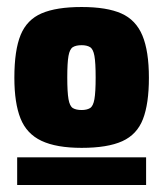

<svg xmlns="http://www.w3.org/2000/svg" viewBox="-20 -779 465 548"><path d="M29 -251V-330H397V-251ZM172 -558Q172 -516 175.5 -496Q179 -476 188 -470.5Q197 -465 213 -465Q228 -465 237 -470.5Q246 -476 249.5 -496Q253 -516 253 -558Q253 -600 249.5 -619.5Q246 -639 237 -644.5Q228 -650 213 -650Q197 -650 188 -644.5Q179 -639 175.5 -619.5Q172 -600 172 -558ZM21 -557Q21 -636 39 -679.5Q57 -723 99 -741Q141 -759 213 -759Q285 -759 326.5 -740.5Q368 -722 386.5 -677.5Q405 -633 405 -557Q405 -483 388 -439Q371 -395 329 -376Q287 -357 213 -357Q141 -357 98.5 -377Q56 -397 38.5 -441Q21 -485 21 -557Z"/></svg>

Font: Exo Thin ExtraBold
Style: Regular
Weight: 800
Version: Version 2.000